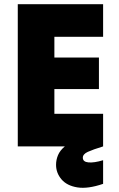

<svg xmlns="http://www.w3.org/2000/svg" viewBox="-20 -700 568 918"><path d="M65 0Q65 -168 65 -340Q65 -512 65 -680Q166 -680 269 -680Q372 -680 473 -680Q473 -642 473 -602Q473 -562 473 -524Q415 -524 356.5 -524Q298 -524 240 -524Q240 -499 240 -474.5Q240 -450 240 -425Q293 -425 347 -425Q401 -425 453 -425Q453 -388 453 -350Q453 -312 453 -274Q401 -274 347 -274Q293 -274 240 -274Q240 -245 240 -215Q240 -185 240 -156Q298 -156 356.5 -156Q415 -156 473 -156Q473 -118 473 -78Q473 -38 473 0Q424 15 400 26Q376 37 376 54Q376 74 403 76.5Q430 79 473 66Q473 94 473 122.5Q473 151 473 179Q400 204 350 196Q300 188 274 157.5Q248 127 248 88Q248 64 257.5 41.5Q267 19 290 0Q235 0 178 0Q121 0 65 0Z"/></svg>

Font: Tilt Warp
Style: Regular
Weight: 400
Designer: Andy Clymer
Foundry: Andy Clymer
Version: Version 1.000